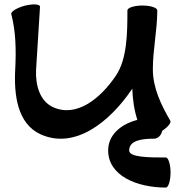

<svg xmlns="http://www.w3.org/2000/svg" viewBox="-20 -580 839 868"><path d="M31 -516C52 -436 53 -353 49 -270C42 -150 59 -21 163 27C317 97 475 -26 578 -179C580 -131 586 -84 601 -38C527 -19 469 29 469 100C469 215 600 268 730 268C741 268 751 237 751 200C751 163 741 132 730 132C657 132 563 132 564 100C564 54 623 47 676 47C694 47 709 32 713 12C739 -6 755 -25 750 -34C708 -106 671 -183 671 -267C671 -354 690 -439 691 -527C691 -527 691 -527 691 -528C691 -529 691 -530 691 -532V-533C691 -545 661 -555 624 -555C587 -555 556 -545 556 -533C556 -431 555 -314 504 -238C434 -134 326 -48 221 -95C160 -122 140 -195 143 -263C149 -360 161 -551 161 -551C158 -562 127 -563 91 -554C55 -544 28 -527 31 -516Z"/></svg>

Font: Nupuram Expanded Bold
Style: Regular
Weight: 700
Width: 7
Designer: Santhosh Thottingal (santhosh.thottingal@gmail.com)
Foundry: SMC
Version: Version 1.000